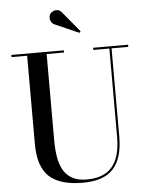

<svg xmlns="http://www.w3.org/2000/svg" viewBox="-64 -1034 847 1099"><g transform="rotate(-5 360.0 -484.5)"><path d="M693.5 -750V-737.5H597.5V-230Q597.5 -106.5 542.5 -46Q487.5 14.5 368 14.5Q235.5 14.5 174 -43Q112.5 -100.5 112.5 -230V-737.5H23V-750H324.5V-737.5H224.5V-240Q224.5 -190.5 231.5 -147.2Q238.5 -104 256.5 -71.5Q274.5 -39 307.5 -20.5Q340.5 -2 393 -2Q455 -2 497.8 -25.8Q540.5 -49.5 562.8 -100Q585 -150.5 585 -230V-737.5H492.5V-750ZM422 -842 287 -901.5Q274.5 -906 267.2 -916.8Q260 -927.5 259.5 -940.5Q259 -953.5 265 -963.5Q271.5 -973.5 283.5 -979Q295.5 -984.5 309.8 -982Q324 -979.5 334.5 -965L429.5 -850.5Z"/></g></svg>

Font: Bodoni Moda 18pt Medium
Style: Regular
Weight: 500
Designer: Owen Earl
Foundry: indestructible type
Version: Version 2.004